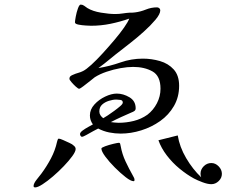

<svg xmlns="http://www.w3.org/2000/svg" viewBox="-20 -779 1040 835"><path d="M514 -333Q514 -343 503.5 -344.5Q493 -346 486 -346Q471 -346 453.5 -340.5Q436 -335 424 -324Q412 -313 412 -294Q412 -285 417 -277.5Q422 -270 429 -265Q435 -268 448.5 -277Q462 -286 477 -297Q492 -308 503 -317.5Q514 -327 514 -333ZM309 -131Q309 -120 294.5 -100Q280 -80 257.5 -56.5Q235 -33 210.5 -12Q186 9 165 22.5Q144 36 133 36Q126 36 126 30Q126 19 139.5 2Q153 -15 160 -24Q183 -55 201.5 -90Q220 -125 228 -162Q229 -165 230.5 -170.5Q232 -176 236 -176Q241 -176 254.5 -170Q268 -164 282 -157.5Q296 -151 299 -147Q309 -140 309 -131ZM565 3Q565 9 561 9Q549 9 526.5 -8.5Q504 -26 479.5 -50.5Q455 -75 438 -98Q421 -121 421 -133Q421 -137 437.5 -143Q454 -149 473 -153.5Q492 -158 497 -158Q502 -158 503 -152Q504 -146 505 -143Q511 -109 526 -77Q541 -45 558 -15Q560 -11 562.5 -6.5Q565 -2 565 3ZM945 -23Q945 -5 931 8.5Q917 22 899 22Q883 22 860.5 13.5Q838 5 823 -3Q792 -20 761 -45.5Q730 -71 705.5 -103Q681 -135 669 -169L753 -190Q761 -140 789.5 -91.5Q818 -43 855 -8Q852 -16 852 -23Q852 -42 866 -56Q880 -70 899 -70Q917 -70 931 -55.5Q945 -41 945 -23ZM759 -406Q759 -357 736.5 -318Q714 -279 676.5 -252.5Q639 -226 594 -212Q549 -198 505 -198Q480 -198 455 -203Q430 -208 407 -220Q402 -218 386 -209Q370 -200 355.5 -192Q341 -184 337 -184Q333 -184 330.5 -188Q328 -192 328 -196Q328 -203 339.5 -211.5Q351 -220 365 -227.5Q379 -235 384 -238Q371 -256 371 -277Q371 -303 390.5 -324.5Q410 -346 437.5 -359Q465 -372 488 -372Q516 -372 543 -356Q570 -340 570 -308Q570 -300 564 -296Q558 -292 552 -290Q529 -280 507 -270Q485 -260 462 -248Q470 -247 479 -246Q488 -245 496 -245Q529 -245 561.5 -253Q594 -261 621 -280Q647 -300 662.5 -330Q678 -360 678 -393Q678 -449 643 -468.5Q608 -488 559 -488Q534 -488 503.5 -482.5Q473 -477 443.5 -467Q414 -457 392 -443Q387 -439 372 -427Q357 -415 342.5 -404Q328 -393 324 -393Q320 -393 310 -402Q300 -411 291 -421.5Q282 -432 282 -436Q282 -444 287 -448Q292 -452 298 -454Q309 -459 320 -462Q331 -465 341 -470Q355 -477 377.5 -497.5Q400 -518 426 -546.5Q452 -575 477 -604.5Q502 -634 519.5 -659Q537 -684 542 -698Q502 -684 460.5 -675.5Q419 -667 376 -667Q371 -667 353.5 -668Q336 -669 321 -672Q306 -675 306 -682Q306 -688 309.5 -707Q313 -726 319 -742.5Q325 -759 331 -759Q339 -759 346 -754Q353 -749 360 -744Q383 -730 419 -724Q455 -718 481 -718Q498 -718 513.5 -720.5Q529 -723 545 -724Q550 -724 555.5 -724Q561 -724 567 -725Q591 -728 614.5 -737.5Q638 -747 663 -747Q668 -747 672.5 -743.5Q677 -740 677 -734Q677 -718 656 -693Q635 -668 605.5 -641.5Q576 -615 548.5 -593.5Q521 -572 507 -561Q482 -542 458 -522Q434 -502 408 -483Q457 -491 504 -507.5Q551 -524 601 -524Q639 -524 675.5 -513.5Q712 -503 735.5 -477Q759 -451 759 -406Z"/></svg>

Font: Kaisei Decol
Style: Regular
Weight: 400
Designer: Font-Kai, 金井和夫
Foundry: KAZUO KANAI
Version: Version 5.003